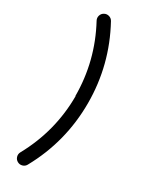

<svg xmlns="http://www.w3.org/2000/svg" viewBox="-194 -712 629 808"><g transform="rotate(30 121.0 -308.0)"><path d="M124 -310 123 -308Q123 -478 42 -628Q36 -639 39.5 -651Q43 -663 54 -669Q65 -675 77 -671.5Q89 -668 95 -657Q184 -494 184 -309Q184 -122 94 41Q88 52 76 55.5Q64 59 53 53Q42 47 38.5 35Q35 23 41 12Q124 -139 124 -310Z"/></g></svg>

Font: Beon
Style: Medium
Weight: 500
Designer: BSozoo
Foundry: BSozoo
Version: Version 001.000